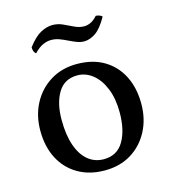

<svg xmlns="http://www.w3.org/2000/svg" viewBox="-102 -739 735 830"><g transform="rotate(-15 266.0 -324.0)"><path d="M266 9Q198 9 147 -20.5Q96 -50 68 -103.5Q40 -157 40 -229Q40 -297 69 -351Q98 -405 149 -436Q200 -467 266 -467Q337 -467 387.5 -437Q438 -407 465 -353.5Q492 -300 492 -229Q492 -161 463.5 -107Q435 -53 384.5 -22Q334 9 266 9ZM274 -39Q334 -39 363 -88.5Q392 -138 392 -217Q392 -279 373.5 -324.5Q355 -370 324 -394.5Q293 -419 256 -419Q198 -419 169.5 -372Q141 -325 141 -250Q141 -183 157.5 -135.5Q174 -88 204 -63.5Q234 -39 274 -39ZM324 -553Q308 -553 291 -559.5Q274 -566 257 -574.5Q240 -583 222.5 -589.5Q205 -596 186 -596Q168 -596 149 -587.5Q130 -579 109 -557Q97 -566 97 -587Q128 -628 155.5 -642.5Q183 -657 208 -657Q232 -657 254 -647Q276 -637 297.5 -626.5Q319 -616 341 -616Q355 -616 370 -623Q385 -630 400 -647Q405 -647 414 -644.5Q423 -642 428 -636Q401 -588 375 -570.5Q349 -553 324 -553Z"/></g></svg>

Font: Vollkorn
Style: Regular
Weight: 400
Designer: Friedrich Althausen
Foundry: Friedrich Althausen
Version: Version 5.001